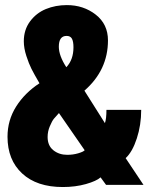

<svg xmlns="http://www.w3.org/2000/svg" viewBox="-20 -726 610 754"><path d="M226.5 8.5Q124.5 8.5 67 -44.8Q9.5 -98 9.5 -189Q9.5 -254 43.5 -307.8Q77.5 -361.5 135 -399Q114 -435 103.8 -455.2Q93.5 -475.5 83.5 -506.2Q73.5 -537 73.5 -564Q73.5 -609 98 -642Q122.5 -675 160.2 -690.5Q198 -706 242.5 -706Q308 -706 356 -668.5Q404 -631 404 -567.5Q404 -450.5 311.5 -370L392 -242.5Q398 -259 398 -294.5H534.5Q534.5 -235 517.2 -182.2Q500 -129.5 473.5 -105L543.5 0H396.5L375 -29.5Q359 -15 317.5 -3.2Q276 8.5 226.5 8.5ZM240.5 -462Q268.5 -491.5 268.5 -540.5Q268.5 -563 262.5 -574Q256.5 -585 241.5 -585Q211 -585 211 -542.5Q211 -507.5 240.5 -462ZM244 -118Q267 -118 287.2 -124Q307.5 -130 312.5 -136L211.5 -282Q198.5 -268 191.5 -259.5Q184.5 -251 175.8 -230.5Q167 -210 167 -188Q167 -154 189.5 -136Q212 -118 244 -118Z"/></svg>

Font: League Mono Narrow ExtraBold
Style: Regular
Weight: 800
Width: 3
Designer: Tyler Finck
Foundry: The League of Moveable Type / Tyler Finck
Version: Version 2.210